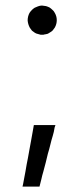

<svg xmlns="http://www.w3.org/2000/svg" viewBox="-20 -528 286 695"><path d="M132.8 -507.8Q139.6 -506.8 146.5 -505.9Q153.3 -503.9 159.2 -501Q165 -497.1 169.9 -492.2Q174.8 -488.3 177.7 -482.4Q185.5 -469.7 185.5 -455.1Q185.5 -441.4 178.7 -428.7Q174.8 -422.9 170.9 -418Q166 -413.1 160.2 -410.2Q156.2 -407.2 151.4 -405.3Q146.5 -404.3 141.6 -403.3Q140.6 -403.3 139.6 -403.3Q137.7 -402.3 137.7 -402.3Q135.7 -402.3 134.8 -402.3Q133.8 -402.3 132.8 -402.3Q131.8 -402.3 129.9 -402.3Q128.9 -402.3 127 -402.3Q122.1 -403.3 116.2 -405.3Q111.3 -406.2 106.4 -409.2Q100.6 -413.1 95.7 -417Q91.8 -421.9 87.9 -427.7Q81.1 -440.4 80.1 -454.1Q80.1 -468.8 86.9 -481.4Q90.8 -487.3 95.7 -492.2Q99.6 -496.1 105.5 -500Q111.3 -502.9 117.2 -504.9Q122.1 -506.8 128.9 -507.8Q128.9 -507.8 130.9 -507.8Q132.8 -507.8 132.8 -507.8ZM177.7 -66.4Q175.8 -58.6 174.8 -50.8Q172.9 -43.9 170.9 -36.1Q166 -20.5 162.1 -3.9Q158.2 12.7 153.3 28.3Q149.4 44.9 145.5 60.5Q140.6 77.1 136.7 93.8Q132.8 106.4 129.9 120.1Q126 133.8 123 147.5Q121.1 147.5 120.1 147.5Q118.2 147.5 117.2 147.5Q111.3 147.5 106.4 147.5Q101.6 147.5 95.7 147.5Q92.8 147.5 88.9 147.5Q85 147.5 82 147.5Q77.1 147.5 72.3 147.5Q67.4 147.5 62.5 147.5Q62.5 147.5 61.5 147.5Q62.5 144.5 63.5 138.7Q68.4 115.2 72.3 91.8Q76.2 67.4 81.1 43.9Q84 28.3 86.9 11.7Q89.8 -4.9 92.8 -20.5Q94.7 -34.2 97.7 -47.9Q100.6 -61.5 102.5 -75.2Q104.5 -75.2 105.5 -75.2Q107.4 -75.2 109.4 -75.2Q116.2 -75.2 123 -75.2Q129.9 -75.2 136.7 -75.2Q141.6 -75.2 146.5 -75.2Q151.4 -75.2 156.2 -75.2Q162.1 -75.2 168 -75.2Q173.8 -75.2 179.7 -75.2Q179.7 -75.2 180.7 -75.2Q179.7 -72.3 177.7 -66.4Z"/></svg>

Font: LeFont
Style: Light
Weight: 300
Designer: Leryon MEDIA
Version: Version 1.0